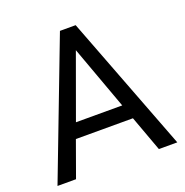

<svg xmlns="http://www.w3.org/2000/svg" viewBox="-128 -827 907 942"><g transform="rotate(-20 326.0 -355.5)"><path d="M475.1 -185.5H177.2L110.4 0H13.7L285.2 -710.9H367.2L639.2 0H543ZM205.6 -262.7H447.3L326.2 -595.2Z"/></g></svg>

Font: Roboto
Style: Regular
Weight: 400
Designer: Google
Version: Version 2.001047; 2015